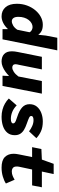

<svg xmlns="http://www.w3.org/2000/svg" viewBox="826 -1562 748 2440"><g transform="rotate(90 1200.0 -342.0)"><path d="M188 12Q115 12 71.5 -38.5Q28 -89 28 -182Q28 -251 50 -311Q72 -371 109.5 -416Q147 -461 194.5 -486.5Q242 -512 294 -512Q342 -512 372 -497Q402 -482 420 -456H422L432 -550L460 -696H620L480 0H350V-66H346Q312 -29 270.5 -8.5Q229 12 188 12ZM250 -118Q274 -118 303.5 -134.5Q333 -151 358 -188L390 -344Q380 -364 360 -373Q340 -382 324 -382Q299 -382 275.5 -369Q252 -356 233.5 -332Q215 -308 204.5 -275Q194 -242 194 -202Q194 -159 209.5 -138.5Q225 -118 250 -118Z M762 12Q701 12 666.5 -21Q632 -54 632 -118Q632 -135 634 -153.5Q636 -172 640 -190L702 -500H862L804 -210Q801 -197 798.5 -186Q796 -175 796 -166Q796 -145 807.5 -134.5Q819 -124 838 -124Q863 -124 893 -143.5Q923 -163 952 -202L1010 -500H1170L1072 0H942L946 -80H942Q919 -57 889.5 -36Q860 -15 827 -1.5Q794 12 762 12Z M1464 12Q1416 12 1373.5 0.5Q1331 -11 1295.5 -31.5Q1260 -52 1232 -80L1319 -180Q1359 -141 1403 -123.5Q1447 -106 1490 -106Q1519 -106 1533.5 -113.5Q1548 -121 1548 -134Q1548 -145 1541 -153Q1534 -161 1515.5 -169Q1497 -177 1462 -188Q1387 -212 1345.5 -249Q1304 -286 1304 -344Q1304 -399 1335 -436.5Q1366 -474 1416 -493Q1466 -512 1524 -512Q1598 -512 1649 -488.5Q1700 -465 1736 -430L1649 -337Q1619 -361 1581.5 -377.5Q1544 -394 1506 -394Q1483 -394 1468.5 -387Q1454 -380 1454 -364Q1454 -349 1474.5 -338.5Q1495 -328 1552 -308Q1596 -293 1629 -273.5Q1662 -254 1680 -225.5Q1698 -197 1698 -156Q1698 -99 1667 -61.5Q1636 -24 1583 -6Q1530 12 1464 12Z M2110 12Q2017 12 1975.5 -30Q1934 -72 1934 -142Q1934 -157 1936 -172Q1938 -187 1942 -208L1976 -376H1850L1874 -494L2008 -500L2062 -650H2192L2160 -500H2360L2336 -376H2134L2100 -216Q2097 -203 2096.5 -195.5Q2096 -188 2096 -180Q2096 -146 2114 -132Q2132 -118 2160 -118Q2189 -118 2216 -129.5Q2243 -141 2264 -154L2312 -43Q2278 -20 2224 -4Q2170 12 2110 12Z"/></g></svg>

Font: Source Code Pro ExtraLight Black
Style: Italic
Weight: 900
Italic angle: -11°
Monospace: yes
Version: Version 1.016;hotconv 1.0.116;makeotfexe 2.5.65601